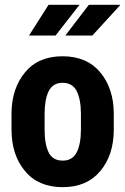

<svg xmlns="http://www.w3.org/2000/svg" viewBox="-20 -774 525 805"><path d="M28.3 -296.9Q28.3 -402.3 85 -470.7Q140.6 -538.1 242.2 -538.1Q343.8 -538.1 400.4 -470.7Q457 -402.3 457 -296.9Q457 -274.4 457 -230.5Q457 -124 400.4 -56.6Q343.8 10.7 243.2 10.7Q140.6 10.7 85 -56.6Q28.3 -124 28.3 -230.5Q28.3 -236.3 28.3 -247.1Q28.3 -259.8 28.3 -296.9ZM167 -230.5Q167 -169.9 183.6 -135.7Q200.2 -100.6 243.2 -100.6Q284.2 -100.6 301.8 -135.7Q319.3 -170.9 319.3 -230.5Q319.3 -252.9 319.3 -296.9Q319.3 -355.5 301.8 -391.6Q284.2 -426.8 242.2 -426.8Q201.2 -426.8 183.6 -390.6Q167 -355.5 167 -296.9Q167 -274.4 167 -230.5ZM352.5 -753.9Q384.8 -753.9 481.4 -753.9Q482.4 -753.9 483.4 -752Q454.1 -719.7 367.2 -625Q338.9 -625 253.9 -625Q279.3 -657.2 352.5 -753.9ZM183.6 -753.9Q215.8 -753.9 313.5 -753.9Q289.1 -721.7 212.9 -625Q185.5 -625 101.6 -625Q122.1 -657.2 183.6 -753.9Z"/></svg>

Font: Noto Sans Hebrew DECATHLON 
Style: Bold
Weight: 400
Designer: Monotype Design Team
Version: Version 2.000;GOOG;noto-fonts:20170220:a8a215d2e889